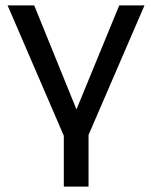

<svg xmlns="http://www.w3.org/2000/svg" viewBox="-20 -507 559 707"><path d="M215 180V-7L8 -487H106L275 -71H248L419 -487H512L306 -10V180Z"/></svg>

Font: Nunito Sans 12pt Medium
Style: Regular
Weight: 500
Designer: Vernon Adams
Foundry: Vernon Adams
Version: Version 3.101;gftools[0.9.27]